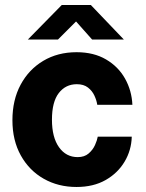

<svg xmlns="http://www.w3.org/2000/svg" viewBox="-20 -735 580 765"><path d="M285 -527Q353.5 -527 402.5 -498.2Q451.5 -469.5 478.2 -421.8Q505 -374 507.5 -317.5H367.5Q365 -335 356.2 -354Q347.5 -373 330.5 -386.2Q313.5 -399.5 286 -399.5Q241.5 -399.5 214.2 -364.2Q187 -329 187 -258Q187 -188 215 -148.5Q243 -109 289.5 -109Q316.5 -109 333.2 -123.5Q350 -138 358.5 -157Q367 -176 369.5 -190.5H505Q503.5 -136 476.2 -90.5Q449 -45 400.5 -17.5Q352 10 285 10Q212 10 154.2 -22.8Q96.5 -55.5 63 -115.5Q29.5 -175.5 29.5 -256Q29.5 -336.5 62 -397.2Q94.5 -458 152.2 -492.5Q210 -527 285 -527ZM347 -577.5 283 -649.5 211 -577.5H91L226 -715H342L473.5 -577.5Z"/></svg>

Font: Public Sans ExtraBold
Style: Regular
Weight: 800
Designer: The Public Sans Project Authors: Dan O. Williams and USWDS (Libre Franklin designed by Pablo Impallari and Rodrigo Fuenz
Version: Version 1.007